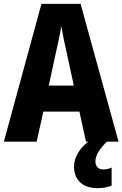

<svg xmlns="http://www.w3.org/2000/svg" viewBox="-20 -735 635 996"><path d="M426 0 392 -156H205L170 0H0L195 -715H398L595 0ZM326 -461Q318 -496 310.5 -532.5Q303 -569 298 -599Q294 -572 285 -531.5Q276 -491 270 -462L233 -291H363ZM475 102Q475 121 485.5 132.5Q496 144 515 144Q529 144 540 141Q551 138 559 134V228Q546 233 528 237Q510 241 487 241Q427 241 395.5 210.5Q364 180 364 129Q364 91 388 53Q412 15 460 -16L534 0Q502 33 488.5 56.5Q475 80 475 102Z"/></svg>

Font: Noto Sans Telugu Condensed ExtraBold
Style: Regular
Weight: 800
Width: 3
Designer: Jelle Bosma - Monotype Design Team
Foundry: Monotype Imaging Inc.
Version: Version 2.005; ttfautohint (v1.8.4.7-5d5b)